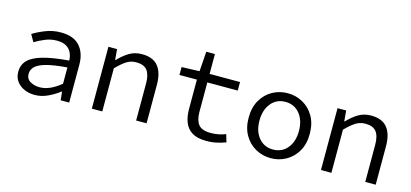

<svg xmlns="http://www.w3.org/2000/svg" viewBox="-58 -1044 3116 1457"><g transform="rotate(15 1500.0 -315.0)"><path d="M246 12Q201 12 163.5 -4.5Q126 -21 103.5 -52Q81 -83 81 -126Q81 -181 116.5 -217.5Q152 -254 230 -276Q308 -298 433 -308Q432 -341 419.5 -368.5Q407 -396 379 -413Q351 -430 304 -430Q257 -430 212.5 -411.5Q168 -393 134 -372L102 -428Q139 -452 196.5 -475Q254 -498 318 -498Q418 -498 466.5 -443.5Q515 -389 515 -298V0H448L441 -66H438Q398 -35 348 -11.5Q298 12 246 12ZM268 -54Q309 -54 350.5 -73Q392 -92 433 -126V-254Q329 -246 269.5 -229.5Q210 -213 185.5 -188.5Q161 -164 161 -132Q161 -91 193.5 -72.5Q226 -54 268 -54Z M693 0V-486H761L768 -403H772Q810 -444 854 -471Q898 -498 955 -498Q1041 -498 1082 -448Q1123 -398 1123 -302V0H1041V-291Q1041 -360 1015 -393.5Q989 -427 929 -427Q886 -427 852 -405Q818 -383 775 -339V0Z M1594 12Q1523 12 1482 -13.5Q1441 -39 1423.5 -84Q1406 -129 1406 -189V-419H1269V-481L1409 -486L1420 -642H1488V-486H1727V-419H1488V-188Q1488 -123 1514.5 -89Q1541 -55 1611 -55Q1646 -55 1674 -61Q1702 -67 1728 -77L1746 -17Q1713 -5 1676.5 3.5Q1640 12 1594 12Z M2100 12Q2036 12 1981.5 -18Q1927 -48 1893.5 -105Q1860 -162 1860 -242Q1860 -324 1893.5 -381Q1927 -438 1981.5 -468Q2036 -498 2100 -498Q2164 -498 2218.5 -468Q2273 -438 2306.5 -381Q2340 -324 2340 -242Q2340 -162 2306.5 -105Q2273 -48 2218.5 -18Q2164 12 2100 12ZM2100 -56Q2170 -56 2212.5 -107.5Q2255 -159 2255 -242Q2255 -326 2212.5 -378Q2170 -430 2100 -430Q2030 -430 1987.5 -378Q1945 -326 1945 -242Q1945 -159 1987.5 -107.5Q2030 -56 2100 -56Z M2493 0V-486H2561L2568 -403H2572Q2610 -444 2654 -471Q2698 -498 2755 -498Q2841 -498 2882 -448Q2923 -398 2923 -302V0H2841V-291Q2841 -360 2815 -393.5Q2789 -427 2729 -427Q2686 -427 2652 -405Q2618 -383 2575 -339V0Z"/></g></svg>

Font: SauceCodePro NFM
Style: Regular
Weight: 400
Monospace: yes
Designer: Paul D. Hunt, Teo Tuominen
Foundry: Adobe
Version: Version 2.042;hotconv 1.1.0;makeotfexe 2.6.0;Nerd Fonts 3.3.